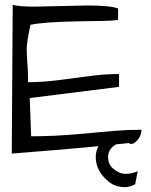

<svg xmlns="http://www.w3.org/2000/svg" viewBox="-20 -643 632 804"><path d="M344.7 -620.1Q442.4 -620.1 474.6 -607.4V-559.6Q448.2 -555.7 402.3 -555.2Q356.4 -554.7 304.7 -553.7Q160.2 -550.8 107.4 -539.1Q90.8 -460.9 91.8 -432.6Q92.8 -404.3 93.8 -388.7Q97.7 -350.6 97.7 -298.8Q164.1 -298.8 249.5 -310.5Q335 -322.3 381.8 -327.6Q428.7 -333 478.5 -333V-279.3L104.5 -232.4L110.4 -72.3Q207 -72.3 308.1 -81.5Q409.2 -90.8 461.4 -95.2Q513.7 -99.6 572.3 -99.6Q572.3 -80.1 560.5 -62.5Q537.1 -31.2 518.6 -43.9Q346.7 -25.4 211.4 -14.6Q76.2 -3.9 29.3 0L33.2 -623Q58.6 -615.2 127 -615.2ZM545.9 128.9Q521.5 140.6 505.9 140.6Q460.9 140.6 434.6 117.2Q380.9 73.2 380.9 14.6Q380.9 -14.6 397 -38.6Q413.1 -62.5 448.2 -73.2L517.6 -48.8Q515.6 -48.8 512.7 -48.8Q481.4 -48.8 461.9 -36.1Q432.6 -16.6 432.6 13.7Q432.6 44.9 453.1 62.5Q479.5 85 505.4 85Q531.2 85 556.6 74.2Z"/></svg>

Font: Architects Daughter
Style: Regular
Weight: 400
Designer: Kimberly Geswein
Foundry: Kimberly Geswein
Version: Version 1.002 2010